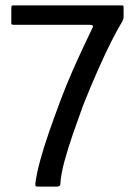

<svg xmlns="http://www.w3.org/2000/svg" viewBox="-20 -693 505 713"><path d="M125 0Q116 0 113.5 -1Q111 -2 111 -9Q115 -45 129 -96.5Q143 -148 163.5 -206.5Q184 -265 205 -321Q226 -377 249 -429Q272 -481 292 -523.5Q312 -566 325 -593Q326 -597 324 -598.5Q322 -600 314 -601H31Q26 -601 24 -602Q22 -603 22 -607V-665Q22 -671 24.5 -672Q27 -673 32 -673H432Q436 -673 437.5 -672Q439 -671 439 -665V-630Q439 -623 434 -613Q419 -589 395.5 -543Q372 -497 344.5 -435Q317 -373 288 -300Q269 -248 250.5 -194.5Q232 -141 219 -93Q206 -45 204 -8Q203 -3 198.5 -1.5Q194 0 191 0Z"/></svg>

Font: Glory Thin Medium
Style: Regular
Weight: 500
Version: Version 1.011